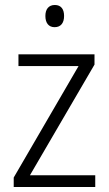

<svg xmlns="http://www.w3.org/2000/svg" viewBox="-20 -843 436 770"><path d="M200 -823C175 -823 162 -806 162 -779C162 -751 175 -734 199 -734C224 -734 237 -751 237 -779C237 -806 225 -823 200 -823ZM362 -93V-140H100L359 -584V-625H54V-578H295L35 -131V-93Z"/></svg>

Font: Noto Sans Kannada UI SemiCondensed Light
Style: Regular
Weight: 300
Width: 4
Designer: Jelle Bosma - Monotype Design Team
Foundry: Monotype Imaging Inc.
Version: Version 2.005